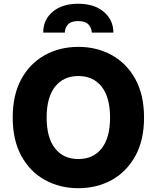

<svg xmlns="http://www.w3.org/2000/svg" viewBox="-20 -985 829 1015"><path d="M741.5 -363.6Q741.5 -243.6 695.3 -160.2Q649.1 -76.7 570.5 -33.4Q491.8 9.9 394.2 9.9Q296.2 9.9 217.5 -33.6Q138.8 -77.1 93 -160.5Q47.2 -244 47.2 -363.6Q47.2 -484 93 -567.3Q138.8 -650.6 217.5 -693.9Q296.2 -737.2 394.2 -737.2Q491.8 -737.2 570.5 -693.9Q649.1 -650.6 695.3 -567.3Q741.5 -484 741.5 -363.6ZM561.8 -363.6Q561.8 -470.5 517.4 -526.8Q473 -583.1 394.2 -583.1Q315.7 -583.1 271.1 -526.8Q226.6 -470.5 226.6 -363.6Q226.6 -256.7 271.1 -200.5Q315.7 -144.2 394.2 -144.2Q473 -144.2 517.4 -200.5Q561.8 -256.7 561.8 -363.6ZM208.5 -812.5Q208.1 -879.6 258 -922.4Q307.9 -965.2 393.5 -965.2Q478.3 -965.2 528.8 -922.4Q579.2 -879.6 579.5 -812.5H465.2Q464.8 -836.3 448.3 -854.9Q431.8 -873.6 393.5 -873.6Q354.8 -873.6 338.6 -854.8Q322.4 -835.9 322.8 -812.5Z"/></svg>

Font: Inter UI Extra Bold
Style: Regular
Weight: 800
Designer: Rasmus Andersson
Foundry: rsms
Version: 3.2;8d6f07862